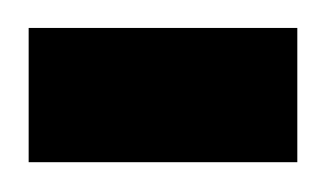

<svg xmlns="http://www.w3.org/2000/svg" viewBox="-20 -332 228 134"><path d="M0 -312.5H187.5V-218.8H0Z"/></svg>

Font: Oswald
Style: Stencbab
Weight: 400
Designer: Mathieu Le Lay
Foundry: Mathieu Le Lay
Version: Version 1.000